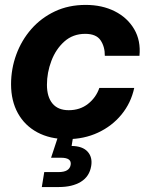

<svg xmlns="http://www.w3.org/2000/svg" viewBox="-20 -547 595 771"><path d="M250 11.7Q180.7 11.7 129.9 -15.6Q79.1 -43 51.8 -92.5Q24.4 -142.1 24.4 -208.5Q24.4 -270.5 45.4 -327.9Q66.4 -385.3 105.7 -430.2Q145 -475.1 200.2 -501.2Q255.4 -527.3 324.2 -527.3Q390.1 -527.3 440.9 -501.7Q491.7 -476.1 518.8 -429.9Q545.9 -383.8 540 -322.8H400.9Q401.4 -359.4 383.8 -385.3Q366.2 -411.1 322.3 -411.1Q272.9 -411.1 238.5 -380.4Q204.1 -349.6 186.3 -302.5Q168.5 -255.4 168.5 -206.5Q168.5 -158.2 190.7 -131.3Q212.9 -104.5 255.9 -104.5Q301.3 -104.5 333.5 -129.9Q365.7 -155.3 378.9 -193.8H519Q505.9 -133.3 467.8 -86.9Q429.7 -40.5 373.5 -14.4Q317.4 11.7 250 11.7ZM147.9 204.1 157.7 144H215.3Q258.8 144 263.7 115.2Q268.6 86.4 225.1 86.4H185.1L220.7 -21.5H277.8L273.9 0L267.6 39.1Q311.5 39.6 331.8 62Q352.1 84.5 346.2 119.6Q339.4 161.6 304.9 182.9Q270.5 204.1 215.8 204.1Z"/></svg>

Font: Inter Display
Style: Bold Italic
Weight: 700
Italic angle: -9.39999°
Designer: Rasmus Andersson
Foundry: rsms
Version: Version 4.000;git-a52131595